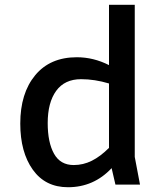

<svg xmlns="http://www.w3.org/2000/svg" viewBox="-20 -774 680 805"><path d="M464 0 448 -69Q373 11 265 11Q170 11 117.5 -62.5Q65 -136 65 -256Q65 -383 127.5 -458.5Q190 -534 302 -534Q372 -534 437 -501V-754H545V-116L567 0ZM437 -154V-424Q377 -442 320 -442Q251 -442 215.5 -393Q180 -344 180 -258Q180 -177 206.5 -129.5Q233 -82 289 -82Q329 -82 365 -100Q401 -118 437 -154Z"/></svg>

Font: Amiko SemiBold
Style: Regular
Weight: 600
Designer: Pablo Impallari, Rodrigo Fuenzalida, Andres Torresi
Foundry: Impallari Type
Version: Version 1.001; ttfautohint (v1.3)